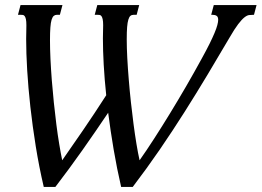

<svg xmlns="http://www.w3.org/2000/svg" viewBox="-20 -736 1045 767"><path d="M510.3 10.7H463.9Q446.8 -63.5 434.1 -138.2Q421.4 -212.9 412.1 -285.6Q361.8 -210.9 309.6 -136.7Q257.3 -62.5 201.2 10.7H154.8Q136.2 -68.8 123 -150.4Q109.9 -231.9 101.3 -309.1Q92.8 -386.2 88.6 -455.6Q84.5 -524.9 84.5 -580.6Q84.5 -595.2 85 -608.9Q85.4 -622.6 85.4 -635.3Q85.4 -650.9 83.5 -659.4Q81.5 -668 78.4 -671.9Q75.2 -675.8 71.3 -676.3Q67.4 -676.8 63.5 -676.8H51.8L62 -715.8H229.5L219.2 -676.8H206.5Q199.7 -676.8 194.6 -672.4Q189.5 -668 186 -656.7Q182.6 -645.5 181.2 -626Q179.7 -606.4 179.7 -575.7Q179.7 -541.5 181.6 -500.2Q183.6 -459 187 -415Q190.4 -371.1 195.1 -326.2Q199.7 -281.2 205.1 -239.3Q210.4 -197.3 216.6 -160.4Q222.7 -123.5 228.5 -95.7Q265.1 -147.9 311 -214.8Q356.9 -281.7 404.3 -355.5Q397.5 -419.9 394.3 -477.5Q391.1 -535.2 391.1 -583Q391.1 -597.2 391.6 -610.1Q392.1 -623 392.1 -635.3Q392.1 -650.9 390.1 -659.4Q388.2 -668 385 -671.9Q381.8 -675.8 377.9 -676.3Q374 -676.8 370.1 -676.8H358.4L368.7 -715.8H536.1L525.9 -676.8H513.2Q505.9 -676.8 501 -672.6Q496.1 -668.5 492.7 -657.5Q489.3 -646.5 487.8 -627.7Q486.3 -608.9 486.3 -579.1Q486.3 -544.9 488.5 -503.7Q490.7 -462.4 494.4 -418Q498 -373.5 502.9 -328.4Q507.8 -283.2 513.4 -240.7Q519 -198.2 525.1 -161.1Q531.2 -124 537.6 -95.7Q564.9 -134.3 595.9 -182.4Q627 -230.5 659.2 -283.2Q691.4 -335.9 723.9 -391.8Q756.3 -447.8 786.1 -502.4Q804.2 -535.2 816.7 -560.3Q829.1 -585.4 836.9 -604Q844.7 -622.6 848.1 -635.5Q851.6 -648.4 851.6 -656.7Q851.6 -668.5 845.5 -672.6Q839.4 -676.8 829.6 -676.8H823.7L834 -715.8H1004.9L994.6 -676.8H992.2Q983.4 -676.8 975.1 -675.8Q966.8 -674.8 956.3 -666.5Q945.8 -658.2 931.4 -639.4Q917 -620.6 896.5 -585Q854 -512.7 809.6 -438.5Q765.1 -364.3 717.5 -289.1Q669.9 -213.9 618.2 -138.4Q566.4 -63 510.3 10.7Z"/></svg>

Font: Arian AMU Serif
Style: Italic
Weight: 400
Italic angle: -15°
Designer: Ruben Hakobyan (Tarumian)
Foundry: Ruben Hakobyan (Tarumian)
Version: Version 1.002